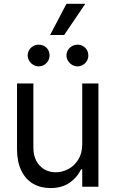

<svg xmlns="http://www.w3.org/2000/svg" viewBox="-20 -959 593 986"><path d="M402.3 -530.3V-217.8C402.3 -187.2 395.5 -161 381.8 -139.2C368.2 -117.4 350.9 -101.1 330.1 -90.3C309.2 -79.6 288.1 -74.2 266.6 -74.2C244.5 -74.2 224.6 -79.4 207 -89.8C189.5 -100.3 175.8 -114.9 166 -133.8C156.2 -152.7 151.4 -174.5 151.4 -199.2V-530.3H67.4V-193.4C67.4 -149.7 74.7 -113 89.4 -83C104 -53.1 124.2 -30.6 149.9 -15.6C175.6 -0.7 205.4 6.8 239.3 6.8C277.7 6.8 310.1 -2.1 336.4 -20C362.8 -37.9 382.8 -61.2 396.5 -89.8H402.3V0H485.4V-530.3ZM150.9 -626C159.7 -620.8 168.6 -618.2 177.7 -618.2C188.8 -618.2 198.6 -620.8 207 -626C215.5 -631.2 222.2 -638 227.1 -646.5C231.9 -654.9 234.4 -664.1 234.4 -673.8C234.4 -684.9 231.9 -694.7 227.1 -703.1C222.2 -711.6 215.5 -718.1 207 -722.7C198.6 -727.2 188.8 -729.5 177.7 -729.5C168 -729.5 158.9 -727.1 150.4 -722.2C141.9 -717.3 135.1 -710.6 129.9 -702.1C124.7 -693.7 122.1 -684.2 122.1 -673.8C122.1 -664.7 124.7 -655.8 129.9 -647C135.1 -638.2 142.1 -631.2 150.9 -626ZM350.1 -626C358.9 -620.8 368.2 -618.2 377.9 -618.2C388.3 -618.2 397.8 -620.8 406.2 -626C414.7 -631.2 421.4 -638 426.3 -646.5C431.2 -654.9 433.6 -664.1 433.6 -673.8C433.6 -684.2 431.2 -693.7 426.3 -702.1C421.4 -710.6 414.7 -717.3 406.2 -722.2C397.8 -727.1 388.3 -729.5 377.9 -729.5C368.2 -729.5 358.9 -727.1 350.1 -722.2C341.3 -717.3 334.3 -710.6 329.1 -702.1C323.9 -693.7 321.3 -684.2 321.3 -673.8C321.3 -664.7 323.9 -655.8 329.1 -647C334.3 -638.2 341.3 -631.2 350.1 -626ZM321.3 -939.5 237.3 -779.3H309.6L418 -939.5Z"/></svg>

Font: Pretendard Variable
Style: Regular
Weight: 400
Designer: Base glyphs from Inter by Rasmus Andersson; Hangeul glyphs from Noto Sans CJK(Source Han Sans) by Jang Soo-young and Kan
Foundry: Kil Hyung-jin
Version: Version 1.309;Glyphs 3.2 (3225)